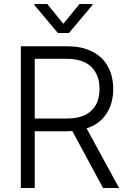

<svg xmlns="http://www.w3.org/2000/svg" viewBox="-20 -938 640 958"><path d="M84 -707H315.4Q389.6 -707 441.4 -680.2Q493.2 -653.3 519 -605.2Q544.9 -557.1 544.9 -494.1Q544.9 -421.9 511 -370.4Q477.1 -318.8 412.1 -297.4L574.2 0H494.1L340.8 -284.2L316.4 -283.2H153.3V0H84ZM313.5 -346.7Q394.5 -346.7 435.5 -385.5Q476.6 -424.3 476.6 -494.1Q476.6 -564.5 435.3 -604.5Q394 -644.5 312.5 -644.5H153.3V-346.7ZM295.9 -819.3 377 -918H441.4V-913.1L324.2 -773.4H268.6L151.4 -913.1V-918H215.8Z"/></svg>

Font: Pretendard Light
Style: Regular
Weight: 300
Designer: Base glyphs from Inter by Rasmus Andersson; Hangeul glyphs from Noto Sans CJK(Source Han Sans) by Jang Soo-young and Kan
Foundry: Kil Hyung-jin
Version: Version 1.309